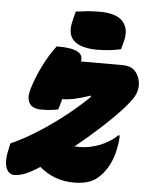

<svg xmlns="http://www.w3.org/2000/svg" viewBox="-73 -831 695 893"><g transform="rotate(5 275.0 -384.0)"><path d="M171 -607H177Q304 -607 289 -547H484Q521 -547 540 -528Q559 -509 564.5 -483Q570 -457 564 -435L562 -427Q557 -409 533 -378Q509 -347 471 -309Q433 -271 387 -230Q341 -189 294 -151Q303 -150 314 -150Q364 -150 411 -168.5Q458 -187 493 -220H499Q499 -204 497 -187Q495 -170 489 -144Q481 -110 465.5 -80Q450 -50 427 -27Q404 -3 374.5 7Q345 17 307 17Q258 17 218 2Q178 -13 144 -42Q135 -36 127 -31Q92 -10 69 -2Q46 6 26 6Q-1 6 -12.5 -25.5Q-24 -57 -7 -127L-4 -139Q47 -161 110 -200Q173 -239 235.5 -287.5Q298 -336 349 -386V-393Q270 -365 219 -365H218Q211 -341 204 -316Q187 -312 168.5 -310Q150 -308 126 -308Q86 -308 70.5 -330Q55 -352 65 -392Q80 -446 108.5 -504.5Q137 -563 171 -607ZM245 -776Q273 -780 299 -782.5Q325 -785 356 -785Q434 -785 464.5 -751Q495 -717 481 -660L470 -620Q418 -608 360 -608Q284 -608 250.5 -638.5Q217 -669 235 -736Z"/></g></svg>

Font: Recursive Sn Csl St Blk
Style: Italic
Weight: 900
Italic angle: -15°
Version: Version 1.079;hotconv 1.0.112;makeotfexe 2.5.65598; ttfautoh